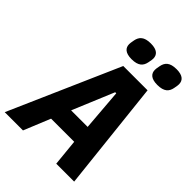

<svg xmlns="http://www.w3.org/2000/svg" viewBox="-294 -1031 1151 1151"><g transform="rotate(45 281.5 -455.5)"><path d="M551.8 0 475.9 -698.2H269.9L-36.9 0H117.9L187.1 -169H383.2L399.9 0ZM202.1 -816.1C202.1 -785.2 221.9 -762.1 275.9 -762.1C333.8 -762.1 354 -785.9 360.8 -821C365.1 -842 366.1 -850.1 366.1 -856.9C366.1 -888.1 345.9 -910.9 291.9 -910.9C234 -910.9 214.1 -887.1 207 -851.9C203.1 -831 202.1 -823.2 202.1 -816.1ZM236.9 -289.1 346.9 -552.9H355.8L377.1 -289.1ZM420.1 -816.1C420.1 -785.2 440 -762.1 494 -762.1C551.8 -762.1 572.1 -785.9 578.8 -821C583.1 -842 583.8 -850.1 583.8 -856.9C583.8 -888.1 563.9 -910.9 509.9 -910.9C452.1 -910.9 431.8 -887.1 425.1 -851.9C420.8 -831 420.1 -823.2 420.1 -816.1Z"/></g></svg>

Font: Margiela Mono Italic Bold It
Style: Regular
Weight: 700
Designer: Mike Abbink, Paul van der Laan, Pieter van Rosmalen
Foundry: Bold Monday
Version: Version 2.003 2021